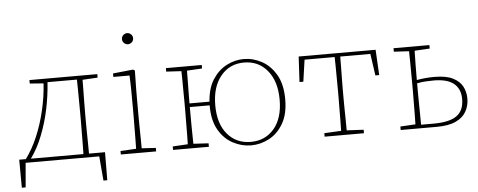

<svg xmlns="http://www.w3.org/2000/svg" viewBox="-53 -824 2738 1099"><g transform="rotate(-5 1316.0 -274.5)"><path d="M165 -148Q152 -114 135 -82Q118 -50 97 -21H399Q400 -47 400 -80.5Q400 -114 400.5 -148.5Q401 -183 401 -210V-260Q401 -287 400.5 -321.5Q400 -356 400 -390Q400 -424 399 -449H230Q225 -373 209 -296Q193 -219 165 -148ZM68 -21Q108 -75 137 -144Q166 -213 184 -290Q202 -367 207 -444L128 -450V-470H518V-450L431 -445Q431 -419 430.5 -386Q430 -353 429.5 -319.5Q429 -286 429 -260V-210Q429 -183 429.5 -148.5Q430 -114 430.5 -80.5Q431 -47 431 -21H523L522 140H500L488 0H65L53 140H31L30 -21Z M612 0V-20L702 -25Q703 -51 703 -84.5Q703 -118 703.5 -151Q704 -184 704 -210V-259Q704 -312 703.5 -360Q703 -408 701 -446H608V-466L724 -478L734 -472L732 -356V-210Q732 -184 732.5 -150.5Q733 -117 733.5 -84Q734 -51 734 -25L815 -20V0ZM708 -625Q696 -625 686 -634Q676 -643 676 -657Q676 -671 686 -680Q696 -689 708 -689Q720 -689 730 -680Q740 -671 740 -657Q740 -643 730 -634Q720 -625 708 -625Z M1360 -7Q1443 -7 1494 -67Q1545 -127 1545 -233Q1545 -339 1494 -401Q1443 -463 1360 -463Q1277 -463 1226 -401Q1175 -339 1175 -233Q1175 -127 1226 -67Q1277 -7 1360 -7ZM1360 13Q1307 13 1257 -13Q1207 -39 1175 -93.5Q1143 -148 1143 -233V-236H1029Q1029 -178 1029.5 -120.5Q1030 -63 1031 -25L1118 -20V0H912V-20L999 -25Q1000 -51 1000 -84.5Q1000 -118 1000.5 -151Q1001 -184 1001 -210V-260Q1001 -286 1000.5 -319.5Q1000 -353 1000 -386Q1000 -419 999 -445L912 -450V-470H1118V-450L1031 -445Q1031 -419 1030.5 -385.5Q1030 -352 1029.5 -318Q1029 -284 1029 -257H1144Q1149 -334 1181.5 -384Q1214 -434 1261.5 -458.5Q1309 -483 1360 -483Q1414 -483 1463.5 -456Q1513 -429 1545 -374Q1577 -319 1577 -233Q1577 -148 1545 -93.5Q1513 -39 1463.5 -13Q1414 13 1360 13Z M1667 -324 1675 -470H2117L2125 -324H2103L2085 -449H1912Q1912 -424 1911.5 -390Q1911 -356 1910.5 -321.5Q1910 -287 1910 -260V-210Q1910 -184 1910.5 -151Q1911 -118 1911.5 -84.5Q1912 -51 1912 -25L2009 -20V0H1783V-20L1880 -25Q1881 -51 1881 -84.5Q1881 -118 1881.5 -151Q1882 -184 1882 -210V-260Q1882 -287 1881.5 -321.5Q1881 -356 1881 -390Q1881 -424 1880 -449H1707L1689 -324Z M2337 -210Q2337 -183 2337.5 -148.5Q2338 -114 2338.5 -80Q2339 -46 2339 -20H2412Q2502 -20 2544 -50Q2586 -80 2586 -146Q2586 -204 2548.5 -235Q2511 -266 2433 -266Q2408 -266 2385 -264.5Q2362 -263 2337 -258ZM2220 -450V-470H2426V-450L2339 -445Q2338 -411 2337.5 -363.5Q2337 -316 2337 -277Q2387 -286 2438 -286Q2505 -286 2543.5 -267Q2582 -248 2599 -216.5Q2616 -185 2616 -146Q2616 -106 2597.5 -72.5Q2579 -39 2537.5 -19.5Q2496 0 2427 0H2220V-20L2307 -25Q2308 -51 2308 -84.5Q2308 -118 2308.5 -151Q2309 -184 2309 -210V-260Q2309 -286 2308.5 -319.5Q2308 -353 2308 -386Q2308 -419 2307 -445Z"/></g></svg>

Font: Source Serif 4 ExtraLight
Style: Regular
Weight: 200
Designer: Frank Grießhammer
Foundry: Adobe
Version: Version 4.005;hotconv 1.1.0;makeotfexe 2.6.0